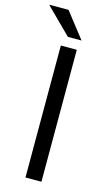

<svg xmlns="http://www.w3.org/2000/svg" viewBox="-137 -916 556 964"><g transform="rotate(15 141.0 -434.5)"><path d="M102 0V-686H185V0ZM196 -737H125L-5 -866V-869H93Z"/></g></svg>

Font: Archivo SemiExpanded Light
Style: Regular
Weight: 300
Width: 6
Designer: Hector Gatti
Foundry: Omnibus-Type
Version: Version 2.001